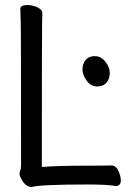

<svg xmlns="http://www.w3.org/2000/svg" viewBox="-20 -731 540 766"><path d="M400.5 -485Q418 -463 418 -440Q418 -417 405 -401.5Q392 -386 367.5 -386Q343 -386 326 -409Q309 -432 309 -454Q309 -476 321.5 -491.5Q334 -507 358.5 -507Q383 -507 400.5 -485ZM462 -12Q462 11 443 11H442Q407 5 331 5Q142 5 107 15H106Q82 15 65 -17Q58 -29 58 -37Q58 -45 61 -51.5Q64 -58 64 -70Q64 -621 62.5 -649.5Q61 -678 61 -695Q61 -711 89 -711Q107 -711 127 -703Q149 -693 149 -677Q149 -665 148 -639.5Q147 -614 147 -65Q219 -70 315 -70Q411 -70 424 -71Q443 -71 453 -48Q462 -27 462 -12Z"/></svg>

Font: Moon Stars Kai HW
Style: Bold
Weight: 700
Designer: GuiWonder
Version: Version 1.101